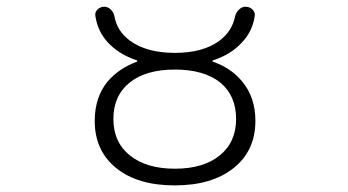

<svg xmlns="http://www.w3.org/2000/svg" viewBox="-20 -565 1040 573"><path d="M637.7 -318.4Q588.9 -357.4 502 -357.4Q415 -357.4 366.7 -318.4Q318.4 -279.3 318.4 -210Q318.4 -140.6 367.7 -101.1Q417 -61.5 502 -61.5Q586.9 -61.5 635.7 -101.1Q684.6 -140.6 684.6 -210Q684.6 -279.3 637.7 -318.4ZM262.7 -204.1Q262.7 -274.4 300.8 -321.3Q335 -361.3 388.7 -380.9Q389.6 -380.9 389.6 -382.8Q389.6 -384.8 388.7 -384.8Q335 -402.3 300.8 -439.5Q271.5 -471.7 264.6 -517.6Q262.7 -528.3 271 -536.6Q279.3 -544.9 291 -544.9Q301.8 -544.9 310.1 -537.1Q318.4 -529.3 321.3 -517.6Q329.1 -471.7 368.2 -443.4Q418 -407.2 502 -407.2Q585.9 -407.2 634.8 -443.4Q672.9 -471.7 681.6 -516.6Q684.6 -528.3 693.4 -536.6Q702.1 -544.9 712.9 -544.9Q725.6 -544.9 733.9 -536.1Q742.2 -527.3 740.2 -516.6Q733.4 -471.7 703.1 -439.5Q669.9 -402.3 615.2 -384.8Q614.3 -384.8 614.3 -382.8Q614.3 -380.9 615.2 -380.9Q669.9 -362.3 703.1 -321.3Q742.2 -274.4 742.2 -204.1Q742.2 -115.2 677.2 -63.5Q612.3 -11.7 501.5 -11.7Q390.6 -11.7 326.7 -63.5Q262.7 -115.2 262.7 -204.1Z"/></svg>

Font: Rounded-X Mgen+ 2m light
Style: Regular
Weight: 200
Designer: [Source Han Sans]
Ryoko NISHIZUKA  (kana & ideographs); Paul D. Hunt (Latin, Greek & Cyrillic); Wenlong ZHANG  (bopomofo
Version: Version 1.059.20150602